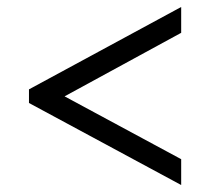

<svg xmlns="http://www.w3.org/2000/svg" viewBox="-20 -633 603 550"><path d="M499 -103V-177L165 -357L499 -539V-613L63 -377V-338Z"/></svg>

Font: Noto Serif Lao SemiBold
Style: Regular
Weight: 600
Designer: Monotype Design Team
Foundry: Monotype Imaging Inc.
Version: Version 2.003